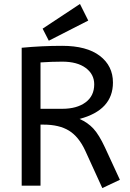

<svg xmlns="http://www.w3.org/2000/svg" viewBox="-20 -940 657 972"><path d="M586.9 -29.8 498 12.2 411.1 -178.2Q378.4 -248.5 328.9 -278.8Q279.3 -309.1 200.2 -309.1H185.1V0H89.8V-698.2Q190.9 -708 294.9 -708Q418.9 -708 485.4 -657.2Q551.8 -606.4 551.8 -522Q551.8 -382.8 382.8 -337.9Q424.8 -319.3 453.1 -288.6Q481.4 -257.8 511.2 -193.8ZM294.9 -627.9Q242.7 -627.9 185.1 -624V-389.2H294.9Q368.7 -389.2 412.8 -421.6Q457 -454.1 457 -513.2Q457 -564 414.1 -595.9Q371.1 -627.9 294.9 -627.9ZM227.1 -733.9 195.8 -794.9 384.8 -919.9 426.8 -835.9Z"/></svg>

Font: ABeeZee
Style: Regular
Weight: 400
Designer: Anja Meiners
Foundry: Anja Meiners
Version: Version 1.002